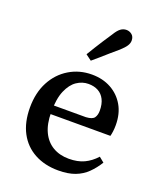

<svg xmlns="http://www.w3.org/2000/svg" viewBox="-143 -856 807 961"><g transform="rotate(20 260.5 -376.0)"><path d="M282 13Q210 13 155.5 -16.5Q101 -46 71.5 -101.5Q42 -157 42 -235Q42 -314 73 -372.5Q104 -431 158 -463.5Q212 -496 278 -496Q336 -496 380.5 -471.5Q425 -447 450.5 -403Q476 -359 476 -298Q476 -281 474 -265.5Q472 -250 469 -239H94V-285H322Q356 -287 366 -301.5Q376 -316 376 -339Q376 -374 364 -398Q352 -422 330 -434Q308 -446 278 -446Q245 -446 216 -426.5Q187 -407 168.5 -364Q150 -321 150 -249Q150 -187 170 -145Q190 -103 226.5 -81.5Q263 -60 312 -60Q359 -60 393 -76Q427 -92 455 -123L482 -101Q461 -67 434.5 -41Q408 -15 371.5 -1Q335 13 282 13ZM217 -582Q230 -604 243.5 -625.5Q257 -647 272 -670.5Q287 -694 304 -719Q319 -744 333 -754.5Q347 -765 364 -765Q380 -765 393 -754.5Q406 -744 406 -723Q406 -709 397 -695Q388 -681 366 -661Q344 -643 324.5 -625.5Q305 -608 286 -591.5Q267 -575 248 -559Z"/></g></svg>

Font: Source Serif 4 18pt Medium
Style: Regular
Weight: 500
Designer: Frank Grießhammer
Foundry: Adobe Systems Incorporated
Version: Version 4.004;hotconv 1.0.116;makeotfexe 2.5.65601